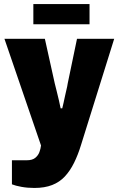

<svg xmlns="http://www.w3.org/2000/svg" viewBox="-20 -720 585 950"><path d="M150 210Q116 210 86 204.5Q56 199 39 192V73H112Q140 73 154.5 61Q169 49 175 32.5Q181 16 183 0L2 -528H202L251 -307Q255 -292 260.5 -269Q266 -246 271.5 -223.5Q277 -201 280 -184H288Q291 -196 294.5 -211.5Q298 -227 301.5 -244Q305 -261 309 -277Q313 -293 315 -307L361 -528H545L381 -3Q366 46 346.5 85.5Q327 125 301 153Q275 181 238 195.5Q201 210 150 210ZM145 -600V-700H423V-600Z"/></svg>

Font: Archivo SemiCondensed Black
Style: Regular
Weight: 900
Width: 4
Designer: Hector Gatti
Foundry: Omnibus-Type
Version: Version 2.001